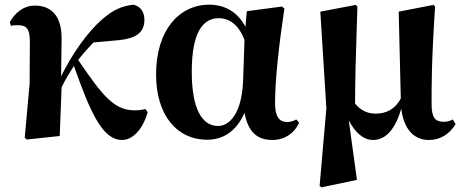

<svg xmlns="http://www.w3.org/2000/svg" viewBox="-20 -583 1980 823"><path d="M503 17C545 17 590 -22 613 -102L603 -116C594 -113 579 -110 557 -110C467 -110 417 -177 315 -326C337 -354 359 -379 381 -401L491 -411C560 -418 599 -442 599 -497C599 -538 578 -556 552 -563C504 -557 469 -544 419 -501C356 -447 289 -352 242 -256L244 -416C245 -519 196 -559 130 -559C79 -559 43 -526 22 -488L27 -472C36 -475 45 -475 54 -475C94 -475 108 -461 108 -403L107 -225L86 7L95 15L236 0L244 -209C262 -245 277 -270 297 -300C367 -102 419 17 503 17Z M868 16C929 16 990 -13 1028 -99C1044 -18 1081 17 1148 17C1203 17 1245 -16 1262 -57L1250 -71C1239 -65 1228 -60 1211 -60C1176 -60 1159 -85 1159 -140C1159 -242 1176 -393 1199 -546L1189 -555L1038 -535L1032 -468C1001 -528 947 -563 877 -563C749 -563 649 -455 649 -264C649 -88 739 16 868 16ZM1028 -412 1022 -235C1016 -95 963 -43 915 -43C849 -43 802 -110 802 -276C802 -449 853 -505 917 -505C962 -505 1002 -479 1028 -412Z M1579 17C1637 17 1676 -35 1700 -117C1710 -34 1751 17 1818 17C1869 17 1907 -9 1933 -51L1921 -71C1910 -65 1898 -61 1882 -61C1848 -61 1830 -76 1830 -135C1830 -205 1829 -313 1845 -555L1838 -562L1689 -533L1698 -161C1671 -111 1632 -96 1590 -96C1555 -96 1527 -109 1502 -139C1502 -239 1505 -341 1512 -555L1505 -562L1353 -533L1379 -119L1350 214L1358 220L1510 188L1475 -67C1500 -19 1535 17 1579 17Z"/></svg>

Font: Noto Serif CJK HK Black
Style: Regular
Weight: 900
Designer: Ryoko NISHIZUKA 西塚涼子 (kana & ideographs); Frank Grießhammer (Latin, Greek & Cyrillic); Wenlong ZHANG 张文龙 (bopomofo); San
Foundry: Adobe
Version: Version 2.001;hotconv 1.1.0;makeotfexe 2.6.0